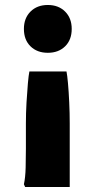

<svg xmlns="http://www.w3.org/2000/svg" viewBox="-20 -572 384 771"><path d="M172 -552Q215 -552 241.5 -525.5Q268 -499 268 -456Q268 -412 241.5 -386Q215 -360 172 -360Q129 -360 102.5 -386Q76 -412 76 -456Q76 -499 102.5 -525.5Q129 -552 172 -552ZM247 -285Q250 -271 253 -237.5Q256 -204 258 -161Q260 -118 260 -76V179H81L76 168Q82 141 83 100.5Q84 60 84 25V-76Q84 -118 86.5 -161Q89 -204 92 -237.5Q95 -271 98 -285Z"/></svg>

Font: Kufam
Style: Bold
Weight: 700
Designer: Wael Morcos, Artur Schmal
Foundry: Original Type
Version: Version 1.300; ttfautohint (v1.8.3)